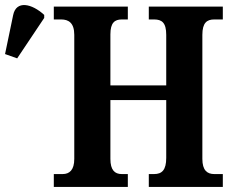

<svg xmlns="http://www.w3.org/2000/svg" viewBox="-30 -740 924 760"><path d="M38 -509 145 -669V-681C96 -726 34 -740 22 -680L-10 -526ZM183 0H476V-51H452C424 -51 407 -67 407 -111V-344H628V-115C628 -67 611 -51 580 -51H559V0H852V-51H818C790 -51 771 -66 771 -111V-602C771 -650 789 -663 818 -663H852V-714H559V-663H580C611 -663 628 -650 628 -602V-402H407V-604C407 -650 424 -663 452 -663H476V-714H183V-663H212C241 -663 264 -650 264 -602V-111C264 -67 245 -51 218 -51H183Z"/></svg>

Font: Noto Serif Condensed
Style: Bold
Weight: 700
Width: 3
Designer: Monotype Design Team
Foundry: Monotype Imaging Inc.
Version: Version 2.015